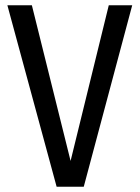

<svg xmlns="http://www.w3.org/2000/svg" viewBox="-20 -709 530 729"><path d="M482 -689 298 0H195L8 -689H101L248 -98L393 -689Z"/></svg>

Font: Fira Sans Condensed
Style: Regular
Weight: 400
Width: 3
Designer: Carrois Corporate & Edenspiekermann AG
Foundry: Carrois Corporate GbR & Edenspiekermann AG
Version: Version 4.202;PS 004.202;hotconv 1.0.88;makeotf.lib2.5.64775